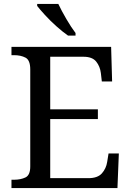

<svg xmlns="http://www.w3.org/2000/svg" viewBox="-20 -951 663 971"><path d="M38 0V-42H51Q84 -42 108.5 -53.5Q133 -65 133 -109V-600Q133 -647 109 -659.5Q85 -672 51 -672H38V-714H542L547 -539H495L490 -582Q486 -615 466.5 -639.5Q447 -664 402 -664H234V-398H475V-349H234V-50H427Q474 -50 495.5 -74.5Q517 -99 522 -132L529 -175H581L574 0ZM324 -771Q298 -789 266 -817.5Q234 -846 207.5 -875Q181 -904 168 -921V-931H275Q291 -897 315.5 -855Q340 -813 362 -784V-771Z"/></svg>

Font: Noto Serif Makasar
Style: Regular
Weight: 400
Designer: Sérgio Martins
Version: Version 1.001; ttfautohint (v1.8.4.7-5d5b)